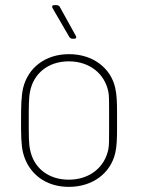

<svg xmlns="http://www.w3.org/2000/svg" viewBox="-20 -720 568 748"><path d="M275 -581 213 -693C211 -697 206 -700 201 -700H192C186 -700 183 -698 183 -694C183 -692 184 -690 185 -688L250 -576C253 -572 257 -569 262 -569H268C274 -569 277 -571 277 -575C277 -577 276 -579 275 -581ZM248 8C342 8 411 -46 429 -124C435 -150 436 -179 436 -219C436 -229 436 -239 436 -251C436 -262 436 -272 436 -281C436 -320 435 -351 429 -377C412 -455 342 -509 249 -509C155 -509 89 -455 70 -377C63 -345 62 -309 62 -252C62 -197 62 -157 70 -124C90 -46 155 8 248 8ZM248 -20C166 -20 110 -68 97 -138C92 -159 92 -196 92 -251C92 -301 92 -341 97 -363C110 -432 166 -481 248 -481C330 -481 388 -432 402 -363C405 -349 405 -328 405 -299C405 -285 405 -269 405 -251C405 -234 405 -218 405 -204C405 -175 405 -153 402 -138C388 -69 330 -20 248 -20Z"/></svg>

Font: Barlow Thin
Style: Regular
Weight: 250
Designer: Jeremy Tribby
Foundry: Tribby Type
Version: Version 1.422;hotconv 1.0.109;makeotfexe 2.5.65596